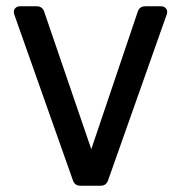

<svg xmlns="http://www.w3.org/2000/svg" viewBox="-20 -588 580 610"><path d="M300 2H235Q218 2 212 -14L25 -543Q24 -546 24 -551Q24 -558 29.5 -563Q35 -568 43 -568H97Q114 -568 120 -552L270 -114L418 -552Q424 -568 441 -568H492Q500 -568 505 -563.5Q510 -559 511 -553Q511 -551 511 -548Q511 -545 510 -543L323 -14Q317 2 300 2Z"/></svg>

Font: Miriam Libre Medium
Style: Regular
Weight: 500
Version: Version 2.000